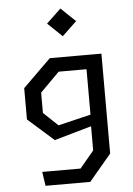

<svg xmlns="http://www.w3.org/2000/svg" viewBox="-63 -834 747 1081"><g transform="rotate(-5 310.0 -293.5)"><path d="M138 120.5H354.5L434.3 25.2V-144.3L436.8 -158.8V-513.7H528V50.8L402.5 200H149.7ZM78 -181.3V-358.3L236.2 -513.8H485.3V-433.7H279.2L170.8 -324.7V-209.8L252.5 -132.7L485.3 -188.7V-126.2L224.2 -51.8ZM237.8 -708.8 320 -787 402 -708.8 320 -630.5Z"/></g></svg>

Font: Monaspace Krypton Var ExLight
Style: Regular
Weight: 200
Designer: Riley Cran and the Lettermatic Team
Version: Version 1.200 (Monaspace Krypton Var)